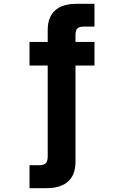

<svg xmlns="http://www.w3.org/2000/svg" viewBox="-20 -783 643 1002"><path d="M134 199V79H188Q209 79 219 68.5Q229 58 229 35V-441H134V-564H229V-626Q229 -693 267 -728Q305 -763 379 -763H473V-644H415Q394 -644 384 -634.5Q374 -625 374 -601V-564H473V-441H374V61Q374 129 335.5 164Q297 199 223 199Z"/></svg>

Font: Open Sauce One ExtraBold
Style: Regular
Weight: 800
Designer: Alfredo Marco Pradil
Foundry: Creative Sauce Fz LLC
Version: Version 1.477